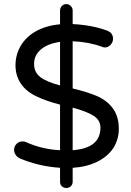

<svg xmlns="http://www.w3.org/2000/svg" viewBox="-20 -810 642 938"><path d="M273.4 78.1V9.8Q169.9 2.9 77.1 -36.1Q65.4 -41 57.1 -52.7Q48.8 -64.5 48.8 -77.1Q48.8 -94.7 60.5 -106.9Q72.3 -119.1 89.8 -119.1Q100.6 -119.1 108.4 -115.2Q186.5 -80.1 273.4 -76.2V-298.8Q206.1 -316.4 163.1 -336.9Q110.4 -360.4 83 -399.9Q55.7 -439.5 55.7 -491.2Q55.7 -542 81.1 -585.9Q107.4 -630.9 157.2 -658.2Q207 -685.5 273.4 -691.4V-758.8Q273.4 -771.5 282.2 -780.8Q291 -790 303.7 -790Q316.4 -790 325.7 -780.8Q335 -771.5 335 -758.8V-692.4Q430.7 -687.5 503.9 -660.2Q532.2 -649.4 532.2 -620.1Q532.2 -604.5 520.5 -591.3Q508.8 -578.1 492.2 -578.1Q485.4 -578.1 476.6 -582Q412.1 -605.5 335 -608.4V-377.9Q401.4 -362.3 451.2 -341.8Q502 -320.3 531.2 -280.8Q560.5 -241.2 560.5 -180.7Q560.5 -128.9 533.2 -85.9Q504.9 -43.9 453.1 -19Q401.4 5.9 335 9.8V78.1Q335 90.8 326.2 99.6Q317.4 108.4 303.7 108.4Q291 108.4 282.2 100.1Q273.4 91.8 273.4 78.1ZM273.4 -392.6V-605.5Q212.9 -596.7 179.7 -568.4Q146.5 -540 146.5 -498Q146.5 -457 176.8 -433.6Q207 -410.2 273.4 -392.6ZM470.7 -186.5Q470.7 -221.7 439 -243.2Q407.2 -264.6 335 -284.2V-76.2Q470.7 -85.9 470.7 -186.5Z"/></svg>

Font: jf-openhuninn-2.0
Style: Regular
Weight: 400
Designer: [Kosugi Maru]
Designed by MOTOYA      

[Varela Round]
Joe Prince (Latin component); Avraham Cornfeld (Hebrew component)
Foundry: justfont CO.,LTD.
Version: 2.0